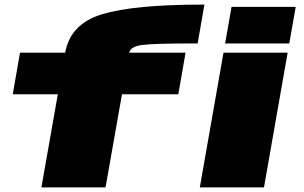

<svg xmlns="http://www.w3.org/2000/svg" viewBox="-20 -815 1324 835"><path d="M160 0 231.5 -405H35.5L67 -586H263.5Q286 -711 423.5 -753Q562 -795 862 -795H869L839.5 -626H814.5Q649 -626 598 -619.5Q547.5 -612.5 542 -586H787L755.5 -405H510.5L439 0ZM849 0 952 -586H1231L1128 0ZM987 -785H1266L1238 -626H959Z"/></svg>

Font: Anybody UltraExpanded Black
Style: Italic
Weight: 900
Width: 9
Italic angle: -10°
Designer: Tyler Finck
Foundry: Etcetera Type Company
Version: Version 1.010; ttfautohint (v1.8.3) -l 8 -r 50 -G 200 -x 14 